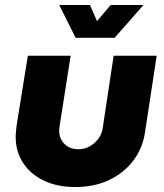

<svg xmlns="http://www.w3.org/2000/svg" viewBox="-20 -739 661 772"><path d="M610 -515 563 -207Q554 -144 516.5 -94Q479 -44 419.5 -15.5Q360 13 282 13Q210 13 156 -13Q102 -39 72.5 -84.5Q43 -130 43 -190Q43 -200 44.5 -213Q46 -226 47 -236L92 -515H264L220 -234Q219 -230 218.5 -223.5Q218 -217 218 -213Q218 -181 239.5 -160Q261 -139 296 -139Q321 -139 341.5 -151Q362 -163 376 -182Q390 -201 393 -224L437 -515ZM284 -587 218 -719H342L370 -654L425 -719H557L441 -587Z"/></svg>

Font: MuseoModerno Thin ExtraBold
Style: Italic
Weight: 800
Italic angle: -9°
Version: Version 1.003